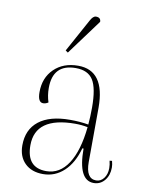

<svg xmlns="http://www.w3.org/2000/svg" viewBox="-78 -708 591 776"><g transform="rotate(10 218.0 -320.0)"><path d="M166 -489 156 -496 230 -631Q241 -652 253 -652Q273 -652 273 -634ZM152 12Q105 12 77.5 -15Q50 -42 50 -88Q50 -153 94.5 -188Q139 -223 222 -223Q264 -223 298 -217Q301 -250 301 -287Q301 -367 280 -400Q259 -433 209 -433Q115 -433 115 -335Q115 -304 124 -277Q114 -270 103 -270Q81 -270 81 -312Q81 -371 118.5 -407.5Q156 -444 217 -444Q327 -444 327 -291L326 -68Q326 0 368 0Q387 0 399.5 -16.5Q412 -33 412 -58Q412 -72 408 -88L418 -89Q422 -74 422 -62Q422 -30 404.5 -9Q387 12 360 12Q296 12 296 -118H291Q274 -56 237.5 -22Q201 12 152 12ZM82 -94Q82 -2 163 -2Q218 -2 252.5 -55Q287 -108 297 -206Q272 -211 246 -211Q82 -211 82 -94Z"/></g></svg>

Font: Arapey Thin-Display
Style: Regular
Weight: 100
Designer: Eduardo Rodriguez Tunni
Foundry: Eduardo Rodriguez Tunni
Version: Version 4.000